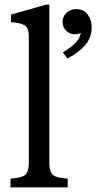

<svg xmlns="http://www.w3.org/2000/svg" viewBox="-20 -820 421 840"><path d="M275 -564 255 -591Q299 -617 317.5 -640.5Q336 -664 336 -701L362 -725Q362 -701 346.5 -685.5Q331 -670 308 -670Q286 -670 270 -685Q254 -700 254 -724Q254 -748 271 -764Q288 -780 313 -780Q347 -780 364 -756Q381 -732 381 -702Q381 -656 353.5 -623.5Q326 -591 275 -564ZM26 0V-38L48 -41Q84 -45 95 -60Q106 -75 106 -106V-663Q106 -700 85.5 -710.5Q65 -721 28 -723V-756L182 -800H196V-106Q196 -75 206.5 -60Q217 -45 253 -41L276 -38V0Z"/></svg>

Font: Hedvig Letters Serif
Style: Regular
Weight: 400
Designer: Alexander Örn & Tor Weibull
Foundry: Kanon Foundry
Version: Version 1.000